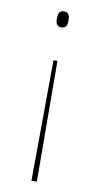

<svg xmlns="http://www.w3.org/2000/svg" viewBox="-78 -529 367 718"><g transform="rotate(10 106.0 -169.5)"><path d="M98.5 -304.5H113.5L116 153.5H95.5ZM105.5 -491.5Q117 -491.5 122.5 -484.5Q128 -477.5 128 -463V-458Q128 -444 122.5 -437.2Q117 -430.5 105.5 -430.5Q95 -430.5 89.5 -437.2Q84 -444 84 -458V-463Q84 -477.5 89.5 -484.5Q95 -491.5 105.5 -491.5Z"/></g></svg>

Font: Anek Devanagari Medium Thin
Style: Regular
Weight: 250
Version: Version 1.003